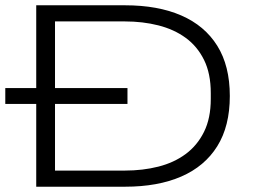

<svg xmlns="http://www.w3.org/2000/svg" viewBox="-20 -706 977 726"><path d="M0 -313V-373H462V-313ZM117 0V-686H453Q577 -686 665.5 -647.5Q754 -609 801.5 -533Q849 -457 849 -343Q849 -229 801.5 -153Q754 -77 665.5 -38.5Q577 0 453 0ZM188 -61H452Q520 -61 579 -76Q638 -91 682 -123.5Q726 -156 751.5 -207.5Q777 -259 777 -332V-354Q777 -428 751.5 -479.5Q726 -531 682 -563Q638 -595 579 -610Q520 -625 452 -625H188Z"/></svg>

Font: Archivo Expanded ExtraLight
Style: Regular
Weight: 250
Width: 7
Designer: Hector Gatti
Foundry: Omnibus-Type
Version: Version 2.001